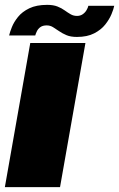

<svg xmlns="http://www.w3.org/2000/svg" viewBox="-37 -770 490 790"><path d="M-17 0H210L314.5 -593H87.5ZM279.5 -618Q322 -618 350.5 -632.8Q379 -647.5 396 -669Q413 -690.5 421.8 -711.8Q430.5 -733 433 -746H326.5Q325 -738.5 319.2 -728.5Q313.5 -718.5 303.5 -711.5Q293.5 -704.5 280 -704.5Q265.5 -704.5 253.8 -711.2Q242 -718 229.2 -727.2Q216.5 -736.5 199.5 -743.2Q182.5 -750 157 -750Q113 -750 83.5 -735.8Q54 -721.5 37 -700.2Q20 -679 11.8 -658.2Q3.5 -637.5 0.5 -624H108Q110 -631.5 114.8 -641.5Q119.5 -651.5 129.2 -658.5Q139 -665.5 155 -665.5Q169.5 -665.5 181.2 -658.2Q193 -651 206.2 -641.8Q219.5 -632.5 236.8 -625.2Q254 -618 279.5 -618Z"/></svg>

Font: Anybody Thin Black
Style: Italic
Weight: 900
Italic angle: -10°
Version: Version 1.113;gftools[0.9.25]